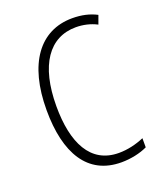

<svg xmlns="http://www.w3.org/2000/svg" viewBox="-108 -611 583 692"><g transform="rotate(-20 183.0 -264.5)"><path d="M240 10C276 10 313 2 340 -11V-46C310 -33 276 -25 243 -25C134 -25 88 -120 88 -260C88 -418 149 -504 251 -504C278 -504 306 -498 331 -485L343 -518C316 -532 286 -539 250 -539C125 -539 50 -437 50 -259C50 -93 111 10 240 10Z"/></g></svg>

Font: Noto Sans Gurmukhi UI Condensed ExtraLight
Style: Regular
Weight: 200
Width: 3
Designer: Jelle Bosma - Monotype Design Team
Foundry: Monotype Imaging Inc.
Version: Version 2.004